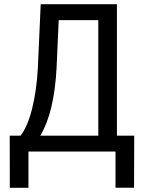

<svg xmlns="http://www.w3.org/2000/svg" viewBox="-20 -731 700 926"><path d="M454.1 -76.7V-633.8H263.2L252.9 -404.3Q241.7 -189 174.3 -76.7ZM543.9 -76.7H627.4L626.5 174.3H537.1V0H117.2V174.8H27.3L26.9 -76.7H79.1Q113.3 -120.1 135 -207.5Q156.7 -294.9 162.6 -402.8L176.3 -710.9H543.9Z"/></svg>

Font: RobotoCondensed-Regular
Style: Regular
Weight: 400
Designer: Google
Version: Version 2.001201; 2014